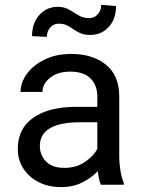

<svg xmlns="http://www.w3.org/2000/svg" viewBox="-20 -760 584 790"><path d="M395 0Q390.6 -9.8 387.5 -24.7Q384.3 -39.6 382.3 -55.7Q356.9 -28.8 318.8 -9.5Q280.8 9.8 231.9 9.8Q178.2 9.8 137.9 -11.2Q97.7 -32.2 75.4 -67.6Q53.2 -103 53.2 -147Q53.2 -231.9 117.7 -276.1Q182.1 -320.3 291 -320.3H380.4V-362.3Q380.4 -409.2 352.3 -437.3Q324.2 -465.3 269 -465.3Q217.8 -465.3 186.3 -440.2Q154.8 -415 154.8 -381.8H64.5Q64.5 -419.9 90.3 -455.8Q116.2 -491.7 163.3 -514.9Q210.4 -538.1 274.4 -538.1Q360.4 -538.1 415.5 -494.1Q470.7 -450.2 470.7 -361.3V-115.2Q470.7 -88.9 475.3 -59.1Q480 -29.3 489.3 -7.8V0ZM245.1 -69.3Q293.9 -69.3 329.8 -93.8Q365.7 -118.2 380.4 -147.9V-256.8H305.7Q228 -256.8 186 -232.7Q144 -208.5 144 -159.2Q144 -121.6 169.4 -95.5Q194.8 -69.3 245.1 -69.3ZM396.5 -740.2 457.5 -734.9Q457.5 -681.2 427 -648.7Q396.5 -616.2 352.1 -616.2Q327.1 -616.2 311 -623.3Q294.9 -630.4 282.2 -639.4Q269.5 -648.4 255.6 -655.5Q241.7 -662.6 221.2 -662.6Q200.7 -662.6 186.8 -647Q172.9 -631.3 172.9 -608.4L111.8 -611.3Q111.8 -665 142.1 -698.5Q172.4 -731.9 216.8 -731.9Q244.6 -731.9 264.2 -720.5Q283.7 -709 302.7 -697.3Q321.8 -685.5 347.7 -685.5Q368.2 -685.5 382.3 -701.4Q396.5 -717.3 396.5 -740.2Z"/></svg>

Font: Vazirmatn FD
Style: Regular
Weight: 400
Designer: Saber Rastikerdar
Foundry: Saber Rastikerdar
Version: Version 33.001